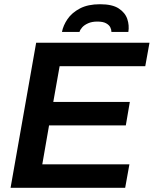

<svg xmlns="http://www.w3.org/2000/svg" viewBox="-20 -888 727 908"><path d="M30 0 151 -686H687L667 -575H262L232 -406H594L575 -295H212L180 -111H592L572 0ZM273 -737Q279 -768 299.5 -798Q320 -828 358 -848Q396 -868 453 -868Q511 -868 541.5 -848Q572 -828 582 -798Q592 -768 587 -737H507Q507 -748 501.5 -759Q496 -770 481.5 -778Q467 -786 440 -786Q415 -786 397 -778Q379 -770 369 -759Q359 -748 356 -737Z"/></svg>

Font: Archivo SemiBold SemiBold
Style: Italic
Weight: 600
Italic angle: -10°
Version: Version 2.001